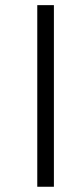

<svg xmlns="http://www.w3.org/2000/svg" viewBox="-20 -712 318 732"><path d="M185.5 -692.4H122.1V0H185.5Z"/></svg>

Font: Eeyek
Style: Regular
Weight: 400
Designer: Pravabati Chingangbam and Tabish
Foundry: SIL International
Version: Version 2.000